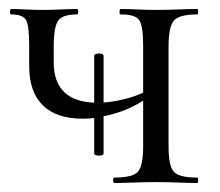

<svg xmlns="http://www.w3.org/2000/svg" viewBox="-20 -406 489 426"><path d="M189 -65V-282Q189 -285.6 194.4 -286.8Q199.8 -288 204.8 -286.8Q209.8 -285.6 209.8 -282V-65Q209.8 -62.4 204.8 -61.3Q199.8 -60.2 194.4 -61.3Q189 -62.4 189 -65ZM164.4 -142.6Q104.6 -142.6 74.7 -172.6Q44.8 -202.6 44.8 -258.8V-305Q44.8 -349 37.7 -361.5Q30.6 -374 5 -374Q2.2 -374 2.2 -380Q2.2 -386 5 -386Q19.6 -386 37.2 -385Q54.8 -384 73.6 -384Q94 -384 114.7 -385Q135.4 -386 150.8 -386Q153.6 -386 153.6 -380Q153.6 -374 150.8 -374Q118.8 -374 109 -360Q99.2 -346 99.2 -303Q99.2 -293.4 99.2 -284.1Q99.2 -274.8 99.2 -267.2Q99.2 -223.6 123.4 -200.8Q147.6 -178 197.8 -178Q223.6 -178 257.5 -186.4Q291.4 -194.8 315.6 -210.6L320.6 -198.6Q280 -167.8 238.2 -155.2Q196.4 -142.6 164.4 -142.6ZM233.8 0Q231 0 231 -6Q231 -12 233.8 -12Q274.4 -12 286 -25Q297.6 -38 297.6 -81V-305Q297.6 -349 288.8 -361.5Q280 -374 248 -374Q245.2 -374 245.2 -380Q245.2 -386 248 -386Q264.4 -386 285.2 -385Q306 -384 327.2 -384Q352 -384 375.6 -385Q399.2 -386 417.6 -386Q419.6 -386 419.6 -380Q419.6 -374 417.6 -374Q377.2 -374 365.6 -360Q354 -346 354 -303V-81Q354 -38 365.6 -25Q377.2 -12 417.6 -12Q419.6 -12 419.6 -6Q419.6 0 417.6 0Q398.2 0 375.1 -1Q352 -2 327.2 -2Q301.6 -2 277 -1Q252.4 0 233.8 0Z"/></svg>

Font: Cormorant Light
Style: Regular
Weight: 300
Designer: Christian Thalmann (Catharsis Fonts)
Foundry: Catharsis Fonts
Version: Version 4.000